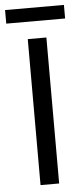

<svg xmlns="http://www.w3.org/2000/svg" viewBox="-57 -800 365 832"><g transform="rotate(-5 126.0 -384.5)"><path d="M254 -769V-710H-2V-769ZM166 0H85V-635H166Z"/></g></svg>

Font: Gemunu Libre
Style: Regular
Weight: 400
Designer: Puspanada Ekanayake, Sola Matas, Pathum Egodawatta, Kosala Senevirathne
Foundry: mooniak
Version: Version 1.100